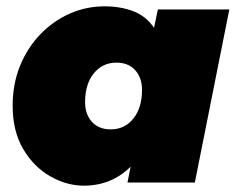

<svg xmlns="http://www.w3.org/2000/svg" viewBox="-20 -577 745 607"><path d="M245 10Q191 10 139 -19.5Q87 -49 53.5 -105.5Q20 -162 20 -243Q20 -311 43 -368Q66 -425 106.5 -467.5Q147 -510 199.5 -533.5Q252 -557 311 -557Q361 -557 401.5 -541.5Q442 -526 467 -489L479 -547H705L596 0H383L393 -50Q332 10 245 10ZM330 -168Q374 -168 401.5 -202Q429 -236 429 -293Q429 -331 407.5 -355Q386 -379 348 -379Q304 -379 276.5 -345Q249 -311 249 -254Q249 -216 270.5 -192Q292 -168 330 -168Z"/></svg>

Font: Montserrat Black
Style: Italic
Weight: 900
Italic angle: -11.3°
Designer: Julieta Ulanovsky
Foundry: Julieta Ulanovsky
Version: Version 9.000; ttfautohint (v1.8.4.7-5d5b)